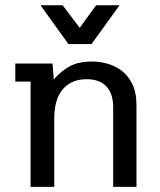

<svg xmlns="http://www.w3.org/2000/svg" viewBox="-20 -728 624 748"><path d="M99.1 0V-410.2H39.6V-480.5H184.6L189.5 -418.9Q219.2 -452.6 252.9 -470.5Q286.6 -488.3 339.8 -488.3Q366.7 -488.3 396.5 -480.5Q426.3 -472.7 452.4 -453.6Q478.5 -434.6 495.1 -401.4Q511.7 -368.2 511.7 -317.4V0H420.9V-310.1Q420.9 -363.3 394.3 -391.4Q367.7 -419.4 317.4 -419.4Q258.3 -419.4 224.9 -380.6Q191.4 -341.8 191.4 -266.1V0ZM246.6 -556.2 137.7 -707.5H224.1L290.5 -619.6L354.5 -707.5H445.8L336.4 -556.2Z"/></svg>

Font: Shanti
Style: Regular
Weight: 400
Designer: Vernon Adams
Foundry: Vernon Adams
Version: Version 1.100; ttfautohint (v1.8.4)